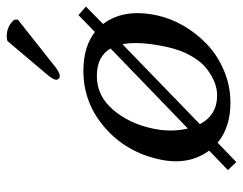

<svg xmlns="http://www.w3.org/2000/svg" viewBox="-98 -616 741 586"><g transform="rotate(-90 273.0 -322.5)"><path d="M441.4 -670.9Q447.8 -672.9 456.1 -672.9Q486.8 -672.9 506.3 -649.9L506.8 -639.2L368.7 -529.8Q345.7 -510.7 334.5 -511.2Q329.1 -511.2 325.7 -515.1Q322.3 -519 323.2 -523.9Q325.2 -534.2 340.8 -551.8ZM520.5 -454.1 546.4 -431.2 493.2 -378.9Q541.5 -315.4 519.5 -213.9Q510.7 -172.9 488 -133.5Q465.3 -94.2 431.6 -62Q397.9 -29.8 351.3 -10Q304.7 9.8 252.9 9.8Q178.2 9.8 130.9 -29.3L71.8 27.8L47.4 2L106.9 -55.2Q61 -117.2 79.6 -205.1Q101.6 -308.1 177 -373.5Q252.4 -439 350.1 -439Q423.8 -439 468.8 -403.8ZM334.5 -397.9Q273.9 -397.9 231.7 -348.6Q189.5 -299.3 174.3 -228Q162.1 -171.4 174.3 -120.1L418.5 -356Q394.5 -397.9 334.5 -397.9ZM431.6 -319.8 187.5 -83.5Q215.3 -30.8 275.4 -30.8Q294.4 -30.8 314.5 -38.3Q334.5 -45.9 356.2 -62.3Q377.9 -78.6 396.2 -110.8Q414.6 -143.1 423.8 -187Q441.4 -269.5 431.6 -319.8Z"/></g></svg>

Font: Linux Biolinum O
Style: Italic
Weight: 400
Italic angle: -12°
Designer: Philipp H. Poll
Foundry: Philipp H. Poll
Version: Version 1.1.3